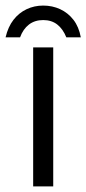

<svg xmlns="http://www.w3.org/2000/svg" viewBox="-39 -669 310 689"><path d="M80 0V-499H152V0ZM116 -649Q149 -649 177 -636Q205 -623 224.5 -598Q244 -573 251 -535H199Q187 -565 166.5 -581Q146 -597 116 -597Q86 -597 65 -581Q44 -565 33 -535H-19Q-10 -573 9.5 -598Q29 -623 56.5 -636Q84 -649 116 -649Z"/></svg>

Font: Maven Pro
Style: Regular
Weight: 400
Designer: Joe Prince
Foundry: Joe Prince
Version: Version 2.103